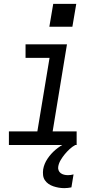

<svg xmlns="http://www.w3.org/2000/svg" viewBox="-20 -749 540 992"><path d="M26 0V-70H173L236 -450H112V-520H326L252 -70H376V0ZM312 223Q297 223 283 220.5Q269 218 255.5 213.5Q242 209 230.5 201Q219 193 211.5 181.5Q204 170 202.5 155.5Q201 141 203 126Q208 97 225.5 71Q243 45 266.5 25Q290 5 317.5 -8.5Q345 -22 374 -30L369 0Q353 9 339.5 21.5Q326 34 314.5 48Q303 62 293.5 78Q284 94 281 111Q279 121 282.5 130.5Q286 140 293.5 145.5Q301 151 310.5 153.5Q320 156 331 156Q338 156 345.5 155Q353 154 360 152L349 219Q340 221 330.5 222Q321 223 312 223ZM235 -611 255 -729H374L354 -611Z"/></svg>

Font: Iosevka SS04
Style: Italic
Weight: 400
Italic angle: -9°
Monospace: yes
Designer: Belleve Invis
Foundry: Belleve Invis
Version: Version 19.0.0; ttfautohint (v1.8.4)